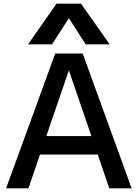

<svg xmlns="http://www.w3.org/2000/svg" viewBox="-20 -1020 746 1040"><path d="M13 0 279 -730H428L693 0H572L354 -636H352L134 0ZM151 -183V-283H556V-183ZM132 -780 286 -1000H419L574 -780H444L354 -920H352L262 -780Z"/></svg>

Font: M PLUS 2 Thin Medium
Style: Regular
Weight: 500
Version: Version 1.001